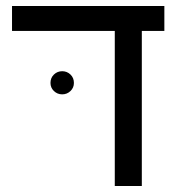

<svg xmlns="http://www.w3.org/2000/svg" viewBox="-20 -619 594 639"><path d="M452 -516V0H362V-516H20V-599H527V-516ZM148 -343Q148 -360 159.5 -371Q171 -382 187 -382Q203 -382 214.5 -371Q226 -360 226 -343Q226 -327 214.5 -316Q203 -305 187 -305Q171 -305 159.5 -316Q148 -327 148 -343Z"/></svg>

Font: Libra Sans
Style: Regular
Weight: 400
Foundry: Context Ltd
Version: Version 1.002